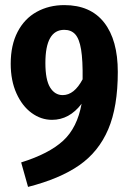

<svg xmlns="http://www.w3.org/2000/svg" viewBox="-20 -707 513 753"><path d="M442 -425Q442 -288 404.5 -200Q367 -112 291 -59Q215 -6 90 26L63 -70Q172 -104 227.5 -155Q283 -206 300 -300Q252 -237 184 -237Q141 -237 104 -264Q67 -291 44.5 -341Q22 -391 22 -457Q22 -530 49 -582Q76 -634 124 -660.5Q172 -687 232 -687Q335 -687 388.5 -618.5Q442 -550 442 -425ZM304 -396Q305 -471 298 -513Q291 -555 275 -572.5Q259 -590 232 -590Q158 -590 158 -460Q158 -394 176.5 -364Q195 -334 226 -334Q271 -334 304 -396Z"/></svg>

Font: Fira Sans Compressed SemiBold
Style: Regular
Weight: 600
Width: 1
Designer: bBox Type GmbH & Carrois Corporate GbR & Edenspiekermann AG
Foundry: bBox Type GmbH & Carrois Corporate GbR & Edenspiekermann AG
Version: Version 4.301